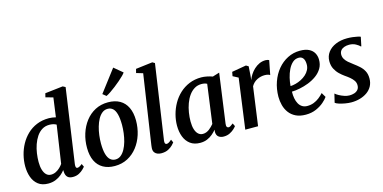

<svg xmlns="http://www.w3.org/2000/svg" viewBox="-81 -1307 3509 1761"><g transform="rotate(-15 1673.5 -426.0)"><path d="M480 -97.5Q478 -79.5 481.5 -70Q485 -60.5 495 -60.5Q503.5 -60.5 514 -65.8Q524.5 -71 541 -84L554.5 -55Q549 -48.5 533.5 -32.8Q518 -17 492.8 -3.5Q467.5 10 434 10Q400 10 383 -6.8Q366 -23.5 364 -57.5L363 -74.5Q348.5 -54.5 325.2 -35Q302 -15.5 270.8 -2.8Q239.5 10 200.5 10Q142 10 105.5 -18.5Q69 -47 52 -94.2Q35 -141.5 35 -198Q35 -250 48 -302.8Q61 -355.5 87 -403Q113 -450.5 151.8 -487.8Q190.5 -525 242.2 -546.5Q294 -568 358.5 -568Q373.5 -568 390.8 -565.5Q408 -563 423.5 -559L448.5 -741.5L378 -761L387 -797.5L557 -817L581.5 -804ZM413 -492.5Q399 -501 381.8 -504.8Q364.5 -508.5 346.5 -508.5Q307 -508.5 276.8 -489.5Q246.5 -470.5 225 -438.5Q203.5 -406.5 189.8 -366.8Q176 -327 170 -284.8Q164 -242.5 164 -204Q164 -161.5 173.5 -129.5Q183 -97.5 201.2 -80Q219.5 -62.5 245.5 -62.5Q270.5 -62.5 292.2 -73.5Q314 -84.5 331.2 -101Q348.5 -117.5 359.5 -134Z M919.5 -568.5Q985.5 -568.5 1031.2 -542.2Q1077 -516 1101.2 -465.5Q1125.5 -415 1126 -342Q1126 -271.5 1105.8 -208Q1085.5 -144.5 1047 -94.8Q1008.5 -45 954 -16.2Q899.5 12.5 831.5 12.5Q767 12.5 721 -13.8Q675 -40 651 -90.2Q627 -140.5 626.5 -213Q626 -284 646.2 -348Q666.5 -412 704.8 -461.8Q743 -511.5 797.2 -540Q851.5 -568.5 919.5 -568.5ZM901 -511.5Q871.5 -511.5 848.8 -493.5Q826 -475.5 809.2 -445Q792.5 -414.5 781.5 -376.2Q770.5 -338 765.5 -297.8Q760.5 -257.5 760.5 -220Q761 -156 772.2 -117.5Q783.5 -79 804 -61.5Q824.5 -44 852.5 -44Q881.5 -44 904 -62Q926.5 -80 943.2 -110.5Q960 -141 970.8 -179.2Q981.5 -217.5 986.5 -258Q991.5 -298.5 991.5 -336Q991 -400 980.2 -438.5Q969.5 -477 949.5 -494.2Q929.5 -511.5 901 -511.5ZM890 -654.5 1049 -863.5 1130 -796Q1124.5 -786 1107.2 -768.8Q1090 -751.5 1065.8 -730.5Q1041.5 -709.5 1015.2 -689.2Q989 -669 964.8 -652.5Q940.5 -636 923 -628Z M1326 -96.5Q1323.5 -79.5 1327.8 -70Q1332 -60.5 1342 -60.5Q1350.5 -60.5 1361 -65.8Q1371.5 -71 1390.5 -87.5L1403.5 -58.5Q1398.5 -51.5 1382.8 -35Q1367 -18.5 1340 -4.2Q1313 10 1273.5 10Q1255 10 1238 3.8Q1221 -2.5 1210.5 -16.5Q1200 -30.5 1200 -53.5Q1200 -58.5 1200.8 -65.2Q1201.5 -72 1202.2 -78.8Q1203 -85.5 1203.5 -89L1301.5 -742.5L1239 -761L1248.5 -798L1408 -817.5L1430 -804.5Z M1911.5 -99.5Q1908.5 -78 1914.8 -69.2Q1921 -60.5 1930.5 -60.5Q1938.5 -60.5 1948.8 -66.2Q1959 -72 1975 -85L1989 -56Q1984 -48.5 1967.5 -32.5Q1951 -16.5 1925 -3.2Q1899 10 1866 10Q1836.5 10 1817.5 -4.8Q1798.5 -19.5 1797.5 -51.5L1800 -72.5Q1783 -52.5 1760.8 -33.5Q1738.5 -14.5 1709.2 -2.2Q1680 10 1643 10Q1586 10 1549 -17.8Q1512 -45.5 1494.2 -92.2Q1476.5 -139 1476.5 -196.5Q1476.5 -249 1490.5 -302Q1504.5 -355 1531.5 -402.8Q1558.5 -450.5 1598.5 -487.8Q1638.5 -525 1690.2 -546.5Q1742 -568 1805 -568Q1830.5 -568 1860.2 -561.8Q1890 -555.5 1911 -547.5L1976 -567.5ZM1843.5 -497Q1832 -503 1818.8 -505.8Q1805.5 -508.5 1792 -508.5Q1753.5 -508.5 1723.8 -490.2Q1694 -472 1671.8 -440.8Q1649.5 -409.5 1635 -369.8Q1620.5 -330 1613.5 -286.8Q1606.5 -243.5 1606.5 -202Q1606.5 -157.5 1616.5 -126.2Q1626.5 -95 1644.8 -79Q1663 -63 1687.5 -63Q1705 -63 1720.2 -69Q1735.5 -75 1748.8 -85Q1762 -95 1773.2 -106.5Q1784.5 -118 1793.5 -129Z M2072 0 2137 -477 2086 -504 2093.5 -543.5 2230 -567 2252.5 -553.5 2246.5 -463.5 2242.5 -424.5Q2251 -449.5 2267.2 -474.8Q2283.5 -500 2306 -521Q2328.5 -542 2356.2 -554.8Q2384 -567.5 2416 -567.5Q2426.5 -567.5 2435.8 -565Q2445 -562.5 2449 -559.5L2422.5 -424.5Q2418 -428.5 2405 -432.8Q2392 -437 2371 -437Q2353.5 -437 2335.2 -432.8Q2317 -428.5 2299.8 -419.8Q2282.5 -411 2268.2 -397.5Q2254 -384 2244 -366L2193.5 0Z M2861 -100Q2847.5 -79.5 2817.8 -53.5Q2788 -27.5 2744.5 -8.2Q2701 11 2645.5 11Q2590 11 2551.2 -8Q2512.5 -27 2488.5 -59.2Q2464.5 -91.5 2454 -131.5Q2443.5 -171.5 2443.5 -212.5Q2444 -287.5 2466.8 -352.2Q2489.5 -417 2530 -465.8Q2570.5 -514.5 2625 -542.2Q2679.5 -570 2743.5 -570Q2794.5 -570 2827 -553.8Q2859.5 -537.5 2875.2 -509.8Q2891 -482 2891.5 -447.5Q2892.5 -400 2871 -363.8Q2849.5 -327.5 2813.8 -301.8Q2778 -276 2735.5 -259.5Q2693 -243 2650.8 -234.8Q2608.5 -226.5 2575.5 -226Q2574.5 -192 2580 -162.5Q2585.5 -133 2598 -110.5Q2610.5 -88 2630.8 -75.2Q2651 -62.5 2679 -62.5Q2712.5 -62.5 2740.8 -73.5Q2769 -84.5 2792.8 -103Q2816.5 -121.5 2835.5 -143ZM2715.5 -510.5Q2681.5 -510.5 2656.8 -488.2Q2632 -466 2615 -430.8Q2598 -395.5 2588.5 -355.2Q2579 -315 2576.5 -278.5Q2599.5 -279.5 2626.5 -286.5Q2653.5 -293.5 2679.5 -306.8Q2705.5 -320 2726.5 -338.8Q2747.5 -357.5 2760 -382.2Q2772.5 -407 2771.5 -437Q2770.5 -473.5 2756 -492Q2741.5 -510.5 2715.5 -510.5Z M3298 -463H3293.5Q3283.5 -475 3256 -490.5Q3228.5 -506 3192.5 -506Q3167.5 -506 3146.8 -498.8Q3126 -491.5 3113.5 -476.8Q3101 -462 3100 -439Q3099.5 -416 3110.5 -396.2Q3121.5 -376.5 3141.5 -359Q3161.5 -341.5 3187 -323Q3213 -304 3237.8 -282Q3262.5 -260 3278.2 -230.8Q3294 -201.5 3294 -160Q3294 -118 3276.5 -86.2Q3259 -54.5 3228.8 -33.2Q3198.5 -12 3159.8 -1Q3121 10 3078 10Q3051 10 3019.5 4.5Q2988 -1 2962.5 -9.2Q2937 -17.5 2927.5 -26L2947 -107.5H2949Q2959.5 -97.5 2981.2 -85.5Q3003 -73.5 3028.8 -64.8Q3054.5 -56 3078 -56Q3100.5 -56 3122 -62.5Q3143.5 -69 3157.8 -85Q3172 -101 3172 -128Q3172 -152 3159 -171.5Q3146 -191 3125 -208.5Q3104 -226 3079.5 -242.5Q3058 -257.5 3034.8 -279.8Q3011.5 -302 2995.2 -333.2Q2979 -364.5 2979 -406.5Q2979 -455 3006.5 -491.5Q3034 -528 3081.8 -548Q3129.5 -568 3190 -568Q3216.5 -568 3242.5 -565Q3268.5 -562 3288.2 -557.5Q3308 -553 3316 -549Z"/></g></svg>

Font: Merriweather Light 18pt SemiBold
Style: Italic
Weight: 600
Italic angle: -7.8°
Version: Version 2.101